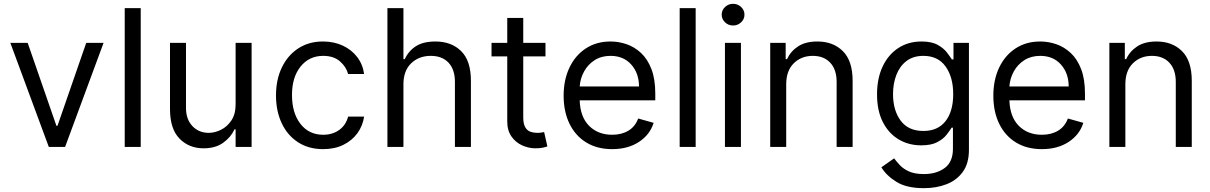

<svg xmlns="http://www.w3.org/2000/svg" viewBox="-20 -770 6341 1006"><path d="M522.7 -545.5 321 0H235.8L34.1 -545.5H125L275.6 -110.8H281.2L431.8 -545.5Z M717.3 -727.3V0H633.5V-727.3Z M1214.5 -223V-545.5H1298.3V0H1214.5V-92.3H1208.8Q1189.6 -50.8 1149.1 -21.8Q1108.7 7.1 1046.9 7.1Q970.2 7.1 920.5 -43.7Q870.7 -94.5 870.7 -198.9V-545.5H954.5V-204.5Q954.5 -144.9 988.1 -109.4Q1021.7 -73.9 1073.9 -73.9Q1105.1 -73.9 1137.6 -89.8Q1170.1 -105.8 1192.3 -138.8Q1214.5 -171.9 1214.5 -223Z M1673.3 11.4Q1596.6 11.4 1541.2 -24.9Q1485.8 -61.1 1456 -124.6Q1426.1 -188.2 1426.1 -269.9Q1426.1 -353 1456.9 -416.7Q1487.6 -480.5 1542.8 -516.5Q1598 -552.6 1671.9 -552.6Q1729.4 -552.6 1775.6 -531.2Q1821.7 -509.9 1851.2 -471.6Q1880.7 -433.2 1887.8 -382.1H1804Q1794.4 -419.4 1761.5 -448.3Q1728.7 -477.3 1673.3 -477.3Q1599.8 -477.3 1554.9 -421.3Q1509.9 -365.4 1509.9 -272.7Q1509.9 -177.9 1554.3 -120.9Q1598.7 -63.9 1673.3 -63.9Q1722.3 -63.9 1757.3 -89.1Q1792.3 -114.3 1804 -159.1H1887.8Q1880.7 -110.8 1852.8 -72.3Q1824.9 -33.7 1779.3 -11.2Q1733.7 11.4 1673.3 11.4Z M2093.8 -328.1V0H2009.9V-727.3H2093.8V-460.2H2100.9Q2120 -502.5 2158.6 -527.5Q2197.1 -552.6 2261.4 -552.6Q2345.2 -552.6 2396.3 -502.1Q2447.4 -451.7 2447.4 -346.6V0H2363.6V-340.9Q2363.6 -405.9 2330.1 -441.6Q2296.5 -477.3 2237.2 -477.3Q2175.1 -477.3 2134.4 -438.4Q2093.8 -399.5 2093.8 -328.1Z M2838.1 -545.5V-474.4H2721.6V-156.2Q2721.6 -120.7 2732.1 -103.2Q2742.5 -85.6 2759.1 -79.7Q2775.6 -73.9 2794 -73.9Q2807.9 -73.9 2816.8 -75.5Q2825.6 -77.1 2831 -78.1L2848 -2.8Q2839.5 0.4 2824.2 3.7Q2808.9 7.1 2785.5 7.1Q2750 7.1 2716.1 -8.2Q2682.2 -23.4 2660 -54.7Q2637.8 -85.9 2637.8 -133.5V-474.4H2555.4V-545.5H2637.8V-676.1H2721.6V-545.5Z M3187.5 11.4Q3108.7 11.4 3051.7 -23.6Q2994.7 -58.6 2964 -121.6Q2933.2 -184.7 2933.2 -268.5Q2933.2 -352.3 2964 -416.4Q2994.7 -480.5 3049.9 -516.5Q3105.1 -552.6 3179 -552.6Q3221.6 -552.6 3263.1 -538.4Q3304.7 -524.1 3338.8 -492.4Q3372.9 -460.6 3393.1 -408.4Q3413.4 -356.2 3413.4 -279.8V-244.3H3017.4Q3020.2 -157 3066.9 -110.4Q3113.6 -63.9 3187.5 -63.9Q3236.9 -63.9 3272.4 -85.2Q3307.9 -106.5 3323.9 -149.1L3404.8 -126.4Q3385.7 -64.6 3328.1 -26.6Q3270.6 11.4 3187.5 11.4ZM3017.4 -316.8H3328.1Q3328.1 -386 3287.6 -431.6Q3247.2 -477.3 3179 -477.3Q3131 -477.3 3095.9 -454.9Q3060.7 -432.5 3040.5 -395.8Q3020.2 -359 3017.4 -316.8Z M3625 -727.3V0H3541.2V-727.3Z M3778.4 0V-545.5H3862.2V0ZM3821 -636.4Q3796.5 -636.4 3778.9 -653.1Q3761.4 -669.7 3761.4 -693.2Q3761.4 -716.6 3778.9 -733.3Q3796.5 -750 3821 -750Q3845.5 -750 3863.1 -733.3Q3880.7 -716.6 3880.7 -693.2Q3880.7 -669.7 3863.1 -653.1Q3845.5 -636.4 3821 -636.4Z M4099.4 -328.1V0H4015.6V-545.5H4096.6V-460.2H4103.7Q4122.9 -501.8 4161.9 -527.2Q4201 -552.6 4262.8 -552.6Q4345.5 -552.6 4396.5 -501.8Q4447.4 -451 4447.4 -346.6V0H4363.6V-340.9Q4363.6 -405.2 4330.3 -441.2Q4296.9 -477.3 4238.6 -477.3Q4178.6 -477.3 4139 -438.4Q4099.4 -399.5 4099.4 -328.1Z M4821 215.9Q4729.8 215.9 4676.7 182.7Q4623.6 149.5 4598 106.5L4664.8 59.7Q4676.1 74.6 4693.5 93.9Q4710.9 113.3 4741.3 127.7Q4771.7 142 4821 142Q4887.1 142 4930 110.1Q4973 78.1 4973 9.9V-100.9H4965.9Q4956.7 -85.9 4939.8 -64.1Q4922.9 -42.3 4891.5 -25.4Q4860.1 -8.5 4806.8 -8.5Q4740.8 -8.5 4688.4 -39.8Q4636 -71 4605.6 -130.7Q4575.3 -190.3 4575.3 -275.6Q4575.3 -359.4 4604.8 -421.7Q4634.2 -484 4686.8 -518.3Q4739.3 -552.6 4808.2 -552.6Q4861.5 -552.6 4892.9 -535Q4924.4 -517.4 4941.2 -495.2Q4958.1 -473 4967.3 -458.8H4975.9V-545.5H5056.8V15.6Q5056.8 85.9 5025 130.1Q4993.3 174.4 4939.8 195.1Q4886.4 215.9 4821 215.9ZM4818.2 -83.8Q4893.8 -83.8 4934.1 -135.1Q4974.4 -186.4 4974.4 -277Q4974.4 -365.4 4934.7 -421.3Q4894.9 -477.3 4818.2 -477.3Q4764.9 -477.3 4729.6 -450.3Q4694.2 -423.3 4676.7 -377.8Q4659.1 -332.4 4659.1 -277Q4659.1 -191.8 4699.2 -137.8Q4739.3 -83.8 4818.2 -83.8Z M5438.9 11.4Q5360.1 11.4 5303.1 -23.6Q5246.1 -58.6 5215.4 -121.6Q5184.7 -184.7 5184.7 -268.5Q5184.7 -352.3 5215.4 -416.4Q5246.1 -480.5 5301.3 -516.5Q5356.5 -552.6 5430.4 -552.6Q5473 -552.6 5514.6 -538.4Q5556.1 -524.1 5590.2 -492.4Q5624.3 -460.6 5644.5 -408.4Q5664.8 -356.2 5664.8 -279.8V-244.3H5268.8Q5271.7 -157 5318.4 -110.4Q5365.1 -63.9 5438.9 -63.9Q5488.3 -63.9 5523.8 -85.2Q5559.3 -106.5 5575.3 -149.1L5656.2 -126.4Q5637.1 -64.6 5579.5 -26.6Q5522 11.4 5438.9 11.4ZM5268.8 -316.8H5579.5Q5579.5 -386 5539.1 -431.6Q5498.6 -477.3 5430.4 -477.3Q5382.5 -477.3 5347.3 -454.9Q5312.1 -432.5 5291.9 -395.8Q5271.7 -359 5268.8 -316.8Z M5876.4 -328.1V0H5792.6V-545.5H5873.6V-460.2H5880.7Q5899.9 -501.8 5938.9 -527.2Q5978 -552.6 6039.8 -552.6Q6122.5 -552.6 6173.5 -501.8Q6224.4 -451 6224.4 -346.6V0H6140.6V-340.9Q6140.6 -405.2 6107.2 -441.2Q6073.9 -477.3 6015.6 -477.3Q5955.6 -477.3 5916 -438.4Q5876.4 -399.5 5876.4 -328.1Z"/></svg>

Font: Inter Alia
Style: Regular
Weight: 400
Designer: Rasmus Andersson (Latin, Greek, Cyrillic etc.) and Evan from Shavian.info (Shavian, old style figures)
Foundry: Shavian.info
Version: Version 0.001;git-37ab20767